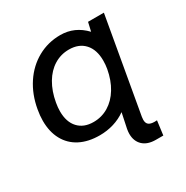

<svg xmlns="http://www.w3.org/2000/svg" viewBox="-158 -644 915 945"><g transform="rotate(-30 300.0 -171.0)"><path d="M310 -512Q391.5 -512 450 -450L461.5 -500H551.5L457 37.5Q455.5 46.5 455.5 54Q455.5 73 466.2 81.5Q477 90 499.5 90Q508 90 513 89.5L502.5 170H460.5Q413 170 387.2 145.5Q361.5 121 361.5 79.5Q361.5 68.5 364 53.5L382 -32.5Q350.5 -10 312.5 1.5Q274.5 13 233 13Q168 13 121.2 -11.2Q74.5 -35.5 49.8 -81Q25 -126.5 25 -189Q25 -218.5 31 -251.5Q44.5 -328.5 83.5 -387.5Q122.5 -446.5 181.2 -479.2Q240 -512 310 -512ZM121.5 -187Q121.5 -126.5 152.8 -92.8Q184 -59 239.5 -59Q286 -59 324.8 -82.5Q363.5 -106 390 -149.5Q416.5 -193 427 -251.5Q431 -273.5 431 -297.5Q431 -359.5 399.2 -394.2Q367.5 -429 311 -429Q265 -429 226.8 -405.5Q188.5 -382 162.5 -338Q136.5 -294 126 -234.5Q121.5 -209 121.5 -187Z"/></g></svg>

Font: JuliaMono
Style: Bold Italic
Weight: 700
Italic angle: -9°
Monospace: yes
Designer: cormullion
Foundry: corm
Version: Version 0.057; ttfautohint (v1.8.4)